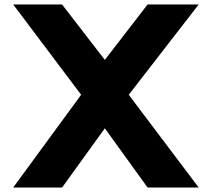

<svg xmlns="http://www.w3.org/2000/svg" viewBox="-20 -832 958 859"><path d="M641 -812 638 -809 449 -564 260 -809 257 -812H39L343 -408L39 7H257L260 4L449 -258L638 4L641 7H869L556 -408L869 -812Z"/></svg>

Font: Hussar Woodtype
Style: SeBd
Weight: 900
Foundry: Cannot Into Space Fonts
Version: Version 1.07